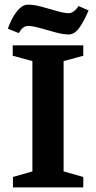

<svg xmlns="http://www.w3.org/2000/svg" viewBox="-20 -810 415 830"><path d="M36 0V-45L120 -69V-546L35 -569V-614H340V-569L255 -546V-69L340 -45V0ZM277 -661Q253 -661 218.5 -670.5Q184 -680 152 -689Q120 -698 101 -698Q92 -698 84 -693Q76 -688 70.5 -681Q65 -674 61 -667L14 -686Q29 -730 52.5 -760Q76 -790 101 -790Q126 -790 159.5 -781Q193 -772 225.5 -762.5Q258 -753 277 -753Q286 -753 294.5 -758Q303 -763 309.5 -770.5Q316 -778 319 -784L363 -765Q345 -722 324 -691.5Q303 -661 277 -661Z"/></svg>

Font: Manuale
Style: Bold
Weight: 700
Version: Version 1.002